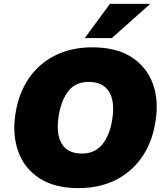

<svg xmlns="http://www.w3.org/2000/svg" viewBox="-20 -962 854 994"><path d="M60 -373Q77 -482 131 -559Q185 -636 268.5 -676.5Q352 -717 458 -717Q582 -717 660.5 -666.5Q739 -616 771 -529Q803 -442 785 -333Q768 -224 714 -147Q660 -70 576.5 -29Q493 12 386 12Q263 12 184.5 -39Q106 -90 74.5 -177.5Q43 -265 60 -373ZM284 -363Q269 -268 300 -217.5Q331 -167 404 -167Q472 -167 510.5 -215.5Q549 -264 561 -343Q576 -438 544 -488Q512 -538 439 -538Q371 -538 334 -490.5Q297 -443 284 -363ZM419 -765 549 -942H758L559 -765Z"/></svg>

Font: Mulish ExtraBlack
Style: Italic
Weight: 1000
Italic angle: -9°
Designer: Vernon Adams
Foundry: Vernon Adams
Version: Version 3.603; ttfautohint (v1.8.3)